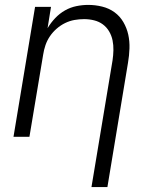

<svg xmlns="http://www.w3.org/2000/svg" viewBox="-20 -558 640 783"><path d="M353 205 439 -312Q442 -332 442.5 -353Q443 -374 439 -393.5Q435 -413 425 -430Q415 -447 399.5 -458.5Q384 -470 364 -475Q344 -480 323 -480Q323 -480 323 -480Q323 -480 323 -480Q303 -480 283.5 -476.5Q264 -473 245.5 -464Q227 -455 211 -441Q195 -427 183.5 -410Q172 -393 165.5 -374Q159 -355 156 -335L100 0H35L123 -530H188L174 -443Q187 -465 205 -484Q223 -503 245 -515.5Q267 -528 291.5 -533Q316 -538 340 -538Q369 -538 397 -531Q425 -524 447 -508Q469 -492 483 -468Q497 -444 503 -417Q509 -390 508 -360.5Q507 -331 502 -302L418 205Z"/></svg>

Font: Iosevka Curly LtExObl
Style: Regular
Weight: 300
Width: 7
Italic angle: -9°
Monospace: yes
Designer: Belleve Invis
Foundry: Belleve Invis
Version: Version 11.1.0; ttfautohint (v1.8.3)